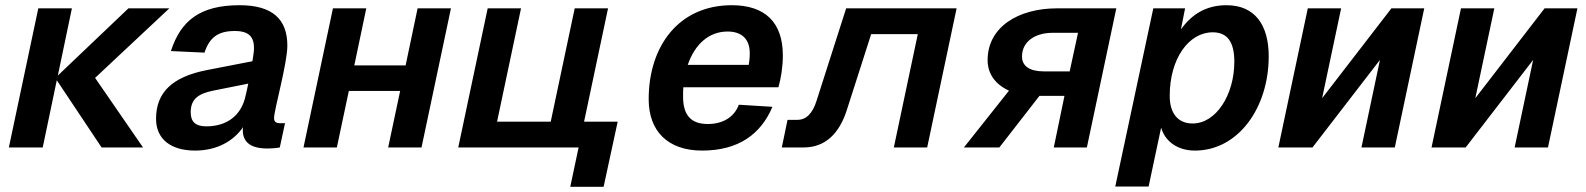

<svg xmlns="http://www.w3.org/2000/svg" viewBox="-20 -566 6089 737"><path d="M14 0H144L198 -258L370 0H529L345 -267L630 -534H473L202 -276L256 -534H127Z M912 -66C912 -20 943 4 1006 4C1024 4 1045 2 1054 0L1074 -93H1056C1040 -93 1032 -98 1032 -113C1032 -144 1083 -322 1083 -391C1083 -492 1026 -546 900 -546C748 -546 674 -487 636 -370L765 -364C784 -422 817 -447 881 -447C936 -447 955 -424 955 -381C955 -369 952 -351 949 -331L774 -297C642 -271 579 -212 579 -110C579 -31 637 12 729 12C812 12 876 -24 913 -78C912 -74 912 -70 912 -66ZM712 -135C712 -183 738 -206 798 -218L933 -245C929 -227 926 -211 923 -200C907 -121 849 -81 772 -81C730 -81 712 -99 712 -135Z M1145 0H1273L1319 -217H1516L1470 0H1598L1711 -534H1583L1537 -315H1340L1386 -534H1258Z M2169 151H2297L2351 -99H2222L2314 -534H2186L2094 -99H1888L1980 -534H1852L1739 0H2201Z M2675 12C2816 12 2901 -52 2945 -156L2816 -164C2798 -115 2753 -90 2697 -90C2635 -90 2602 -121 2602 -195C2602 -207 2602 -220 2603 -231H2968C2978 -266 2985 -310 2985 -353C2985 -481 2916 -546 2789 -546C2587 -546 2470 -391 2470 -185C2470 -64 2542 12 2675 12ZM2773 -445C2826 -445 2858 -417 2858 -362C2858 -342 2856 -329 2854 -317H2620C2647 -396 2701 -445 2773 -445Z M2981 0H3065C3146 0 3202 -51 3232 -148L3324 -435H3503L3411 0H3539L3652 -534H3228L3114 -178C3099 -131 3075 -106 3041 -106H3003Z M3680 0H3816L3970 -198H4066L4025 0H4152L4265 -534H4038C3888 -534 3771 -462 3771 -335C3771 -284 3799 -243 3853 -218ZM3987 -292C3933 -292 3903 -312 3903 -349C3903 -409 3957 -440 4019 -440H4118L4086 -292Z M4261 150H4389L4437 -76C4452 -24 4499 12 4567 12C4732 12 4850 -151 4850 -350C4850 -470 4797 -546 4688 -546C4610 -546 4554 -511 4513 -453L4529 -534H4407ZM4558 -92C4504 -92 4470 -128 4470 -198C4470 -341 4543 -442 4635 -442C4692 -442 4718 -404 4718 -329C4718 -202 4648 -92 4558 -92Z M4887 0H5018L5277 -336L5206 0H5334L5447 -534H5321L5055 -189L5128 -534H5000Z M5475 0H5606L5865 -336L5794 0H5922L6035 -534H5909L5643 -189L5716 -534H5588Z"/></svg>

Font: Geist SemiBold
Style: Italic
Weight: 600
Italic angle: -12°
Designer: Basement.studio, Andrés Briganti, Mateo Zaragoza
Foundry: Basement.studio, Vercel, Andrés Briganti, Guido Ferreyra, Mateo Zaragoza
Version: Version 1.500